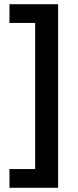

<svg xmlns="http://www.w3.org/2000/svg" viewBox="-20 -734 370 912"><path d="M25 69H147V-625H25V-714H256V158H25Z"/></svg>

Font: Noto Sans Sundanese SemiBold
Style: Regular
Weight: 600
Version: Version 2.003